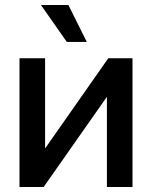

<svg xmlns="http://www.w3.org/2000/svg" viewBox="-20 -749 609 769"><path d="M510.7 0H408.2V-359.9H407.2L154.8 0H58.1V-515.6H160.6V-155.8H161.6L413.6 -515.6H510.7ZM247.6 -581.1 144 -729H253.9L327.6 -581.1Z"/></svg>

Font: Inter Display Medium
Style: Regular
Weight: 500
Designer: Rasmus Andersson
Foundry: rsms
Version: Version 4.001;git-9221beed3